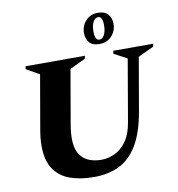

<svg xmlns="http://www.w3.org/2000/svg" viewBox="-95 -968 987 1063"><g transform="rotate(-10 399.0 -436.0)"><path d="M349 10Q271 10 213 -11Q155 -32 123 -80.5Q91 -129 91 -211Q91 -251 100 -302L152 -602L78 -644L81 -660H414L411 -644L323 -602L269 -290Q263 -252 263 -223Q263 -168 281.5 -136.5Q300 -105 332 -91Q364 -77 404 -77Q444 -77 481 -94.5Q518 -112 546 -151Q574 -190 585 -255L645 -604L571 -644L574 -660H798L795 -644L707 -603L655 -302Q634 -184 592 -116Q550 -48 489 -19Q428 10 349 10ZM505 -710Q466 -710 448.5 -731Q431 -752 431 -785Q431 -825 457.5 -853.5Q484 -882 526 -882Q564 -882 582.5 -861Q601 -840 601 -807Q601 -767 574.5 -738.5Q548 -710 505 -710ZM509 -734Q526 -734 537 -754Q548 -774 548 -809Q548 -858 523 -858Q506 -858 495 -838Q484 -818 484 -783Q484 -734 509 -734Z"/></g></svg>

Font: Spectral ExtraBold
Style: Italic
Weight: 800
Italic angle: -10°
Designer: Jean-Baptiste Levee
Foundry: Production Type
Version: Version 2.001